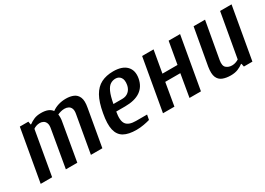

<svg xmlns="http://www.w3.org/2000/svg" viewBox="-11 -1050 2210 1599"><g transform="rotate(-30 1094.5 -250.0)"><path d="M65 0 153 -500H235L240 -470H245Q266 -486 293.5 -498Q321 -510 362 -510Q399 -510 425 -500Q451 -490 466 -469Q493 -489 527.5 -499.5Q562 -510 601 -510Q641 -510 672 -497Q703 -484 717.5 -450.5Q732 -417 720 -353L658 0H548L610 -353Q617 -388 609 -407.5Q601 -427 584.5 -435Q568 -443 549 -443Q529 -443 511.5 -438Q494 -433 481 -427Q483 -416 483 -396Q483 -376 478 -353L417 0H307L368 -353Q375 -388 367 -407.5Q359 -427 343.5 -435Q328 -443 311 -443Q292 -443 275.5 -437Q259 -431 249 -423L175 0Z M983 10Q906 10 862 -15Q818 -40 804.5 -96.5Q791 -153 809 -250Q826 -347 858 -403.5Q890 -460 939 -485Q988 -510 1055 -510Q1141 -510 1182 -468Q1223 -426 1210 -353Q1197 -281 1143.5 -244Q1090 -207 996 -207H911Q896 -124 921 -90.5Q946 -57 1014 -57H1121L1112 -10Q1089 -3 1053.5 3.5Q1018 10 983 10ZM922 -273H1007Q1044 -273 1068.5 -294.5Q1093 -316 1100 -353Q1108 -400 1090.5 -424Q1073 -448 1042 -448Q1015 -448 992.5 -434Q970 -420 952.5 -382Q935 -344 922 -273Z M1241 0 1329 -500H1439L1402 -288H1547L1584 -500H1694L1606 0H1496L1533 -217H1388L1351 0Z M1889 10Q1845 10 1812 -3Q1779 -16 1765 -49.5Q1751 -83 1761 -147L1824 -500H1934L1871 -147Q1862 -95 1884.5 -76Q1907 -57 1940 -57Q1959 -57 1976.5 -63.5Q1994 -70 2004 -77L2079 -500H2189L2101 0H2019L2013 -30H2008Q1988 -14 1958.5 -2Q1929 10 1889 10Z"/></g></svg>

Font: Cuprum SemiBold
Style: Italic
Weight: 600
Italic angle: -10°
Version: Version 3.000